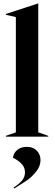

<svg xmlns="http://www.w3.org/2000/svg" viewBox="-20 -793 319 1114"><path d="M14 -5 72 -25V-694L14 -707V-712L201 -773H202V-25L260 -5V0H14ZM125 207Q125 180 107 159.5Q89 139 55 122Q59 94 80.5 76.5Q102 59 136 59Q172 59 193.5 81Q215 103 215 136Q215 172 189 203.5Q163 235 138.5 252Q114 269 62 301L59 295Q92 274 108.5 253.5Q125 233 125 207Z"/></svg>

Font: Nyght Serif Medium
Style: Regular
Weight: 500
Designer: Maksym Kobuzan
Version: Version 0.410